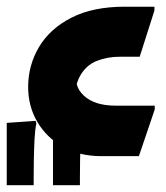

<svg xmlns="http://www.w3.org/2000/svg" viewBox="-51 -466 496 573"><path d="M33 -206.2Q33 -271.2 65.5 -325.8Q98 -380.4 162.1 -413.2Q226.3 -446 321.1 -446H409.9V-434.7L365.9 -296.7H306.4Q269.1 -296.7 237.4 -284Q205.6 -271.3 187.7 -239Q169.7 -206.7 171.2 -148.9L122.6 -210L180.3 -253.7Q166.9 -210.9 199 -180.8Q231 -150.7 294.1 -150.7H410.8V-139.4L363.5 0H251.5Q186.2 0 137 -27.6Q87.9 -55.3 60.4 -102.2Q33 -149 33 -206.2ZM-30.9 -99.3 55.5 -105.3 57.5 -97.3Q53.5 -79.3 52 -49.4Q50.5 -19.4 50 11.6Q49.5 42.7 49.5 62.7V86.7H-30.9ZM107.1 -99.3 193.5 -105.3 195.5 -97.3Q191.5 -79.3 190 -49.4Q188.5 -19.4 188 11.6Q187.5 42.7 187.5 62.7V86.7H107.1Z"/></svg>

Font: Kufam
Style: Regular
Weight: 400
Designer: Wael Morcos, Artur Schmal
Foundry: Original Type
Version: Version 1.301; ttfautohint (v1.8.3)